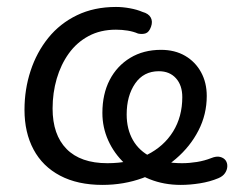

<svg xmlns="http://www.w3.org/2000/svg" viewBox="-20 -515 681 544"><path d="M270.4 8.9Q199.9 8.9 150.3 -17.3Q100.6 -43.5 75 -91.5Q49.4 -139.4 49.4 -203.9Q49.4 -262 66.7 -314.5Q83.9 -366.9 116.9 -407.8Q149.9 -448.6 198.2 -471.9Q246.6 -495.3 308.6 -495.3Q327.6 -495.3 347.8 -491.6Q368 -488 383.8 -481.2Q400.7 -476.7 407 -465.5Q413.3 -454.3 407.9 -439.2Q402.5 -424.1 393.2 -420.7Q383.8 -417.3 371.1 -419.9Q357.8 -425.7 341.6 -428.3Q325.5 -430.9 308.5 -430.9Q264.6 -430.9 231.1 -412.9Q197.6 -395 175 -363.6Q152.5 -332.3 140.7 -292Q129 -251.8 129 -207.6Q129 -133.2 168.6 -92.9Q208.3 -52.6 284.3 -52.6Q349.4 -52.6 396.8 -76.4Q444.3 -100.2 470.4 -142.3Q496.5 -184.5 496.5 -239.8Q496.5 -273.3 478.6 -293.2Q460.7 -313.2 430 -313.2Q386.9 -313.2 362.9 -278.4Q338.9 -243.6 338.9 -190.6Q338.9 -149.3 356.5 -118.3Q374.1 -87.2 409 -69.9Q443.8 -52.6 495.8 -52.6Q516.4 -52.6 538 -56.1Q559.6 -59.6 578.5 -67.1Q593.2 -73.1 603.7 -70.4Q614.2 -67.7 619.4 -60.4Q624.5 -53.1 624 -43.3Q623.6 -33.5 617.5 -24.5Q611.4 -15.4 598.7 -10.1Q574.8 -0.1 546.5 4.4Q518.2 8.9 492.2 8.9Q444.5 8.9 404 -7.3Q363.5 -23.5 333.4 -51.8Q303.4 -80 286.7 -117Q270.1 -153.9 270.1 -194.9Q270.1 -248.4 290.7 -288.4Q311.4 -328.3 349 -351.1Q386.6 -373.8 436.3 -373.8Q475.5 -373.8 504.6 -356.8Q533.6 -339.8 549.7 -310.3Q565.8 -280.9 565.8 -243Q565.8 -190.9 542.4 -145.4Q519.1 -99.9 478.3 -65Q437.5 -30 384.1 -10.5Q330.6 8.9 270.4 8.9Z"/></svg>

Font: Nunito ExtraLight
Style: Italic
Weight: 200
Italic angle: -9°
Designer: Vernon Adams
Foundry: Vernon Adams
Version: Version 3.602